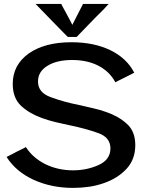

<svg xmlns="http://www.w3.org/2000/svg" viewBox="-20 -919 711 950"><path d="M316.4 -736.3Q316.4 -736.3 337.9 -736.3Q359.4 -736.3 359.4 -736.3Q359.4 -736.3 387.7 -765.6Q417 -795.9 448.2 -828.1Q474.6 -854.5 495.1 -875Q514.6 -896.5 514.6 -896.5Q514.6 -896.5 516.6 -897.5Q517.6 -899.4 517.6 -899.4Q517.6 -899.4 502 -899.4Q485.4 -899.4 463.9 -899.4Q437.5 -899.4 414.1 -899.4Q390.6 -899.4 390.6 -899.4Q390.6 -899.4 383.8 -885.7Q377 -872.1 368.2 -855.5Q357.4 -834 347.7 -815.4Q337.9 -795.9 337.9 -795.9Q337.9 -795.9 328.1 -815.4Q317.4 -834 306.6 -855.5Q296.9 -872.1 290 -885.7Q283.2 -899.4 283.2 -899.4Q283.2 -899.4 266.6 -899.4Q250 -899.4 228.5 -899.4Q203.1 -899.4 179.7 -899.4Q156.2 -899.4 156.2 -899.4Q156.2 -899.4 185.5 -869.1Q214.8 -838.9 247.1 -805.7Q274.4 -778.3 294.9 -756.8Q315.4 -736.3 315.4 -736.3Q315.4 -736.3 315.4 -736.3Q316.4 -736.3 316.4 -736.3ZM168 -515.6Q168 -564.5 213.9 -592.8Q259.8 -622.1 336.9 -622.1Q412.1 -622.1 466.8 -593.8Q521.5 -565.4 549.8 -513.7Q549.8 -513.7 550.8 -512.7Q550.8 -511.7 550.8 -511.7Q550.8 -511.7 563.5 -518.6Q575.2 -524.4 590.8 -532.2Q610.4 -542 627.9 -550.8Q644.5 -559.6 644.5 -559.6Q644.5 -559.6 644.5 -560.5Q643.6 -560.5 643.6 -560.5Q606.4 -631.8 525.4 -670.9Q444.3 -710 333 -710Q201.2 -710 122.1 -654.3Q43 -597.7 43 -503.9Q43 -433.6 85 -394.5Q127 -356.4 187.5 -335Q219.7 -323.2 255.9 -314.5Q291 -306.6 326.2 -298.8Q406.2 -282.2 465.8 -260.7Q526.4 -239.3 526.4 -184.6Q526.4 -128.9 467.8 -102.5Q409.2 -76.2 341.8 -76.2Q267.6 -76.2 205.1 -106.4Q142.6 -137.7 109.4 -189.5Q109.4 -189.5 108.4 -190.4Q108.4 -191.4 108.4 -191.4Q108.4 -191.4 95.7 -184.6Q83 -178.7 67.4 -170.9Q47.9 -161.1 30.3 -151.4Q12.7 -142.6 12.7 -142.6Q12.7 -142.6 13.7 -141.6Q13.7 -140.6 13.7 -140.6Q59.6 -69.3 146.5 -29.3Q234.4 10.7 341.8 10.7Q381.8 10.7 421.9 4.9Q460.9 -1 496.1 -13.7Q562.5 -37.1 605.5 -83Q649.4 -129.9 649.4 -201.2Q649.4 -269.5 607.4 -306.6Q566.4 -343.8 506.8 -364.3Q474.6 -376 439.5 -383.8Q405.3 -391.6 371.1 -399.4Q293 -415 230.5 -438.5Q168 -460.9 168 -515.6Z"/></svg>

Font: umazing
Style: Display
Weight: 400
Designer: umazing